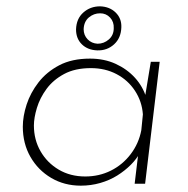

<svg xmlns="http://www.w3.org/2000/svg" viewBox="-20 -580 593 606"><path d="M235 6Q183 6 141.5 -18.5Q100 -43 76 -85Q52 -127 52 -180Q52 -213 64 -250Q76 -287 101.5 -320Q127 -353 167 -374Q207 -395 264 -395Q309 -395 345 -378.5Q381 -362 406 -334.5Q431 -307 442 -271L435 -258L456 -385H484L438 0H405L419 -117L423 -100Q412 -79 393 -60Q374 -41 350 -26Q326 -11 296.5 -2.5Q267 6 235 6ZM249 -23Q293 -23 330 -41.5Q367 -60 392.5 -93.5Q418 -127 426 -169L431 -219Q428 -260 406 -293.5Q384 -327 348 -346Q312 -365 267 -365Q217 -365 182.5 -346.5Q148 -328 127 -299.5Q106 -271 96.5 -239.5Q87 -208 87 -184Q87 -139 108 -102.5Q129 -66 165.5 -44.5Q202 -23 249 -23ZM220 -487Q221 -521 243 -540.5Q265 -560 296 -560Q326 -559 345 -540.5Q364 -522 363 -494Q362 -460 340 -440Q318 -420 287 -421Q257 -422 238.5 -440Q220 -458 220 -487ZM244 -488Q244 -469 256.5 -456Q269 -443 288 -442Q308 -442 323.5 -455.5Q339 -469 339 -491Q340 -511 327.5 -524.5Q315 -538 296 -538Q276 -538 260.5 -525Q245 -512 244 -488Z"/></svg>

Font: Josefin Sans ExtraLight
Style: Italic
Weight: 250
Italic angle: -7°
Designer: Santiago Orozco
Foundry: Typemade
Version: Version 2.000